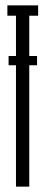

<svg xmlns="http://www.w3.org/2000/svg" viewBox="-20 -695 170 715"><path d="M12 -452H118V-486.5H12ZM39.5 0H89V-636.5H122V-675H7.5V-636.5H39.5Z"/></svg>

Font: Anybody UltraCondensed Light
Style: Regular
Weight: 300
Width: 1
Version: Version 1.113;gftools[0.9.25]